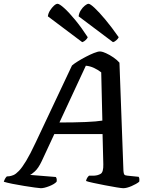

<svg xmlns="http://www.w3.org/2000/svg" viewBox="-57 -991 801 1011"><path d="M158 0Q151 0 126.5 -3.5Q102 -7 70 -12Q38 -17 8.5 -23Q-21 -29 -37 -34Q-31 -53 -21 -62L-8 -63Q1 -64 13.5 -69Q26 -74 42.5 -91Q59 -108 80.5 -143.5Q102 -179 131 -241L322 -646Q332 -655 352 -667.5Q372 -680 395 -692Q418 -704 438 -712Q458 -720 469 -720Q481 -720 501 -711Q521 -702 540.5 -688.5Q560 -675 572 -661L593 -91Q594 -77 597.5 -72Q601 -67 614 -66L673 -60Q679 -52 676 -34Q661 -22 635.5 -11Q610 0 592 0Q584 0 556.5 -4.5Q529 -9 495.5 -15.5Q462 -22 434 -28Q406 -34 396 -38Q398 -48 402.5 -55Q407 -62 412 -66H438Q459 -67 473.5 -76Q488 -85 487 -126L483 -285H229L163 -143Q145 -105 126.5 -88.5Q108 -72 101 -70L237 -59Q244 -50 241 -34Q229 -21 202 -10.5Q175 0 158 0ZM256 -346Q334 -346 393.5 -348.5Q453 -351 482 -356L476 -610Q458 -624 437.5 -633.5Q417 -643 395 -645ZM538 -769 357 -905Q359 -922 368.5 -937Q378 -952 390 -961.5Q402 -971 409 -971Q418 -971 441.5 -949Q465 -927 498 -887.5Q531 -848 568 -795Q566 -789 556.5 -780Q547 -771 538 -769ZM376 -769 195 -905Q197 -921 206.5 -936Q216 -951 227 -961Q238 -971 246 -971Q256 -971 281 -948.5Q306 -926 339 -886Q372 -846 405 -795Q403 -789 394.5 -780.5Q386 -772 376 -769Z"/></svg>

Font: Texturina SemiBold
Style: Italic
Weight: 600
Italic angle: -11°
Designer: Guillermo Torres Carreño
Foundry: Omnibus-Type
Version: Version 1.002; ttfautohint (v1.8.3)